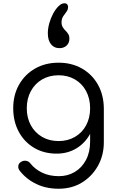

<svg xmlns="http://www.w3.org/2000/svg" viewBox="-20 -936 716 1176"><path d="M327 5Q249 5 189 -30.5Q129 -66 95 -129Q61 -192 61 -273Q61 -355 97 -418Q133 -481 195.5 -516.5Q258 -552 339 -552Q419 -552 481.5 -516.5Q544 -481 579.5 -418Q615 -355 616 -273L566 -257Q566 -181 535 -121.5Q504 -62 450 -28.5Q396 5 327 5ZM339 220Q263 220 202.5 191Q142 162 101 110Q90 96 92 80.5Q94 65 108 56Q123 46 140 49Q157 52 167 66Q195 101 239 122Q283 143 341 143Q394 143 437.5 117.5Q481 92 506.5 44Q532 -4 532 -69V-218L563 -286L616 -273V-65Q616 15 580 79.5Q544 144 482 182Q420 220 339 220ZM339 -72Q395 -72 439 -97.5Q483 -123 507.5 -168.5Q532 -214 532 -273Q532 -332 507.5 -378Q483 -424 439 -449.5Q395 -475 339 -475Q282 -475 238 -449.5Q194 -424 169 -378Q144 -332 144 -273Q144 -214 169 -168.5Q194 -123 238 -97.5Q282 -72 339 -72ZM374 -916Q386 -916 391.5 -909.5Q397 -903 397 -894Q397 -877 387 -864Q377 -851 367 -836Q357 -821 357 -799Q357 -782 364 -770Q371 -758 381 -748.5Q391 -739 398 -727.5Q405 -716 405 -699Q405 -673 388 -657Q371 -641 344 -641Q311 -641 292 -665.5Q273 -690 273 -732Q273 -762 282 -794Q291 -826 306 -853.5Q321 -881 339 -898.5Q357 -916 374 -916Z"/></svg>

Font: Comfortaa Medium
Style: Regular
Weight: 500
Designer: Johan Aakerlund
Foundry: Johan Aakerlund
Version: Version 3.104; ttfautohint (v1.8.1.43-b0c9)